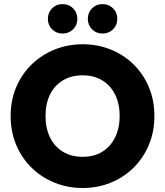

<svg xmlns="http://www.w3.org/2000/svg" viewBox="-20 -934 826 961"><path d="M393.6 7Q319.5 7 254 -19.3Q188.4 -45.5 138.9 -93.8Q89.4 -142.1 61.3 -208.1Q33.3 -274.2 33.3 -353.2Q33.3 -432.3 61.3 -498.1Q89.4 -563.9 138.9 -611.9Q188.4 -659.9 254 -686.2Q319.5 -712.5 393.6 -712.5Q468.6 -712.5 533.9 -686.2Q599.2 -659.9 648.3 -611.9Q697.3 -563.9 725 -498.1Q752.8 -432.3 752.8 -353.2Q752.8 -274.2 724.8 -208.1Q696.8 -142.1 647.7 -93.8Q598.7 -45.5 533.4 -19.3Q468.1 7 393.6 7ZM393.6 -149.1Q449.9 -149.1 491.3 -174.2Q532.6 -199.4 555.7 -245.5Q578.8 -291.6 578.8 -353.2Q578.8 -415.8 555.7 -461.5Q532.6 -507.1 491.3 -532.1Q449.9 -557 393.6 -557Q337.3 -557 295.4 -532.1Q253.6 -507.1 230.7 -461.5Q207.9 -415.8 207.9 -353.2Q207.9 -291.6 230.7 -245.5Q253.6 -199.4 295.4 -174.2Q337.3 -149.1 393.6 -149.1ZM292.8 -766.1Q262 -766.1 240.8 -787.3Q219.6 -808.5 219.6 -839.3Q219.6 -871.1 240.8 -892.3Q262 -913.5 292.8 -913.5Q324.7 -913.5 345.9 -892.3Q367.1 -871.1 367.1 -839.3Q367.1 -808.5 345.9 -787.3Q324.7 -766.1 292.8 -766.1ZM492.8 -766.1Q462 -766.1 440.8 -787.3Q419.6 -808.5 419.6 -839.3Q419.6 -871.1 440.8 -892.3Q462 -913.5 492.8 -913.5Q524.7 -913.5 545.9 -892.3Q567.1 -871.1 567.1 -839.3Q567.1 -808.5 545.9 -787.3Q524.7 -766.1 492.8 -766.1Z"/></svg>

Font: Poppins Variable
Style: Regular
Weight: 100
Designer: Jonny Pinhorn
Foundry: Indian Type Foundry
Version: Version 6.000